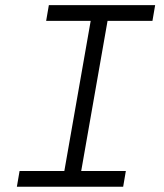

<svg xmlns="http://www.w3.org/2000/svg" viewBox="-20 -713 626 733"><path d="M44.4 0H450.2L460.4 -60.1H290L390.6 -633.3H562L572.3 -693.4H166.5L156.2 -633.3H326.2L225.6 -60.1H54.7Z"/></svg>

Font: Cascadia Mono NF Light
Style: Italic
Weight: 300
Italic angle: -10°
Monospace: yes
Designer: Aaron Bell
Foundry: Saja Typeworks
Version: Version 2404.023